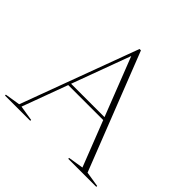

<svg xmlns="http://www.w3.org/2000/svg" viewBox="-182 -893 1072 1072"><g transform="rotate(45 353.5 -357.5)"><path d="M195 -291V-307.5H495.5V-291ZM623.5 -21.5 714 -7V0H492.5V-7L583 -21.5L331.5 -665H339.5L102 -21.5L192.5 -7V0H-7V-7L83.5 -21.5L340.5 -715H351.5Z"/></g></svg>

Font: Newsreader 60pt ExtraLight
Style: Regular
Weight: 250
Designer: Hugues Gentile
Foundry: Production Type
Version: Version 1.003